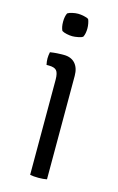

<svg xmlns="http://www.w3.org/2000/svg" viewBox="-107 -711 467 760"><g transform="rotate(15 127.0 -331.0)"><path d="M166 0Q152.5 3 132 3Q110.5 3 97 0V-389Q97 -417 88.2 -427Q79.5 -437 56 -437H47Q44 -450.5 44 -463Q44 -470 44.8 -475.8Q45.5 -481.5 47 -489Q63.5 -491.5 75.5 -492.2Q87.5 -493 95 -493H103Q133 -493 149.5 -474.8Q166 -456.5 166 -424ZM66 -619Q66 -641 73 -655Q80 -659.5 92.5 -662.2Q105 -665 116 -665Q126 -665 139.5 -662.2Q153 -659.5 159 -655Q162 -649 164 -638.5Q166 -628 166 -619Q166 -597 159 -583Q154 -578.5 140 -575.8Q126 -573 116 -573Q105 -573 92.5 -575.8Q80 -578.5 73 -583Q66 -597 66 -619Z"/></g></svg>

Font: Signika Negative Light Light
Style: Regular
Weight: 300
Version: Version 2.001